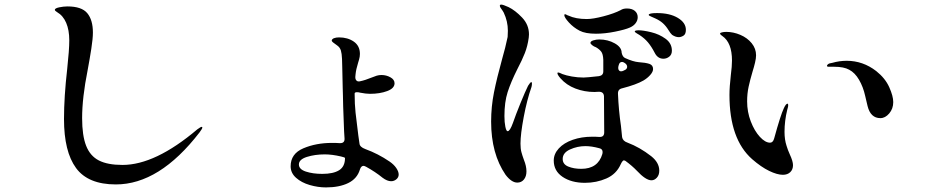

<svg xmlns="http://www.w3.org/2000/svg" viewBox="-20 -782 4040 837"><path d="M259 -263Q259 -360 273 -482Q282 -565 282 -606Q282 -651 268.5 -682.5Q255 -714 229 -729Q228 -730 223.5 -733Q219 -736 219 -739Q219 -746 238 -750Q257 -754 274 -754Q336 -754 360.5 -724.5Q385 -695 385 -640Q385 -614 378 -569Q371 -524 362 -476Q338 -356 338 -267Q338 -191 355.5 -146.5Q373 -102 411 -82.5Q449 -63 514 -63Q657 -63 840 -218Q855 -229 859 -229Q862 -229 862 -226Q862 -221 850 -205Q675 22 485 22Q364 22 311.5 -49.5Q259 -121 259 -263Z M1718 -21Q1718 -9 1708 -0.5Q1698 8 1685 8Q1668 8 1648 -7Q1616 -33 1576 -55Q1568 -59 1565 -59Q1554 -59 1549 -43Q1537 -3 1498 16Q1459 35 1401 35Q1366 35 1330 24.5Q1294 14 1270.5 -7Q1247 -28 1247 -57Q1247 -112 1302.5 -135.5Q1358 -159 1427 -159Q1449 -159 1460 -158H1463Q1483 -158 1482 -178Q1482 -188 1480 -210L1476 -318L1475 -365Q1474 -378 1474 -399Q1474 -427 1472 -489L1471 -525Q1470 -549 1466 -562Q1462 -575 1451 -583Q1448 -586 1432 -597Q1426 -602 1426 -605Q1427 -612 1436 -615.5Q1445 -619 1458 -619Q1496 -619 1522.5 -600.5Q1549 -582 1549 -547Q1549 -535 1545.5 -523Q1542 -511 1541 -508Q1532 -479 1530 -458L1529 -447V-445Q1529 -435 1535 -430Q1541 -425 1551 -428Q1571 -432 1603 -445L1622 -452Q1632 -455 1643 -455Q1664 -455 1682 -445Q1700 -435 1700 -419Q1700 -397 1668 -385Q1636 -373 1593 -373Q1575 -373 1550 -378Q1544 -380 1536 -380Q1526 -380 1526 -374Q1526 -328 1530 -291Q1534 -254 1542 -192Q1546 -168 1547 -157Q1548 -141 1573 -132Q1628 -112 1678 -78Q1697 -65 1707.5 -49.5Q1718 -34 1718 -21ZM1466 -100Q1427 -109 1396 -109Q1353 -109 1318 -98Q1283 -87 1283 -65Q1283 -44 1313.5 -34Q1344 -24 1385 -24Q1433 -24 1458.5 -40Q1484 -56 1484 -93Q1484 -96 1466 -100Z M2299 -418Q2299 -411 2297 -403Q2277 -346 2263 -271.5Q2249 -197 2249 -156Q2249 -134 2253 -119Q2257 -104 2264 -85Q2275 -58 2275 -35Q2275 -13 2264 0.5Q2253 14 2235 14Q2210 14 2184 -20Q2121 -112 2121 -252Q2121 -317 2133.5 -379.5Q2146 -442 2169 -525Q2183 -573 2193 -621Q2194 -631 2194 -648Q2194 -689 2176 -727Q2173 -733 2163 -747Q2159 -752 2159 -757Q2159 -762 2165 -762Q2173 -762 2197 -751Q2226 -737 2256 -705.5Q2286 -674 2286 -632Q2286 -623 2285 -618Q2280 -581 2268 -550.5Q2256 -520 2235 -480Q2207 -424 2193 -380.5Q2179 -337 2179 -276Q2179 -249 2183 -229.5Q2187 -210 2193 -210Q2203 -210 2216 -246Q2228 -281 2249 -332.5Q2270 -384 2282 -408Q2292 -424 2296 -424Q2299 -424 2299 -418ZM2440 -716Q2440 -720 2443 -720Q2446 -720 2450 -717.5Q2454 -715 2458 -714Q2490 -699 2538 -699Q2565 -699 2611 -711Q2657 -723 2686 -738Q2696 -745 2713 -745Q2735 -745 2747.5 -734.5Q2760 -724 2760 -707Q2760 -693 2751 -681Q2742 -669 2726 -662Q2706 -653 2661.5 -644Q2617 -635 2578 -635Q2532 -635 2507 -648Q2480 -662 2460 -684Q2440 -706 2440 -716ZM2970 -652Q2970 -633 2959.5 -626.5Q2949 -620 2939 -620Q2925 -620 2910 -630Q2903 -636 2894 -651Q2883 -669 2869.5 -681Q2856 -693 2836 -702Q2828 -706 2818 -710Q2808 -714 2808 -717Q2808 -725 2844 -725Q2900 -725 2935 -704Q2970 -683 2970 -652ZM2909 -561Q2909 -544 2897.5 -535Q2886 -526 2872 -526Q2847 -526 2834 -552Q2820 -579 2805 -597Q2790 -615 2767 -630Q2765 -631 2756 -636.5Q2747 -642 2747 -645Q2748 -648 2752.5 -649Q2757 -650 2763 -650Q2784 -650 2819 -641.5Q2854 -633 2881.5 -613Q2909 -593 2909 -561ZM2854 -38Q2854 -19 2843.5 -7.5Q2833 4 2820 4Q2795 4 2756 -38Q2736 -59 2706 -81Q2702 -83 2700 -83Q2694 -83 2686 -66Q2667 -23 2623.5 -4Q2580 15 2530 15Q2471 15 2432.5 -11Q2394 -37 2394 -82Q2394 -111 2416 -135Q2438 -159 2476.5 -172.5Q2515 -186 2561 -186Q2582 -186 2592 -185H2595Q2614 -185 2614 -205Q2614 -300 2613 -356V-362Q2612 -382 2591 -382Q2584 -381 2571 -381Q2528 -381 2488.5 -396Q2449 -411 2423 -441Q2410 -456 2410 -463Q2410 -466 2413 -466Q2416 -466 2422 -463.5Q2428 -461 2432 -459Q2448 -453 2473 -448.5Q2498 -444 2524 -444Q2537 -444 2591 -450Q2610 -453 2610 -471V-521Q2609 -547 2600.5 -557.5Q2592 -568 2578 -576Q2569 -579 2561.5 -585Q2554 -591 2554 -595Q2554 -602 2566.5 -606Q2579 -610 2592 -610Q2630 -610 2660 -593Q2690 -576 2690 -552Q2694 -534 2705 -529Q2740 -513 2764 -511Q2795 -509 2811 -503.5Q2827 -498 2827 -481Q2827 -469 2814.5 -455Q2802 -441 2785 -431Q2754 -413 2692 -397Q2673 -393 2674 -373Q2677 -300 2687 -233Q2691 -198 2692 -184Q2695 -167 2716 -160Q2769 -140 2819 -101Q2854 -73 2854 -38ZM2692 -512Q2680 -512 2677 -497L2676 -494Q2675 -491 2675 -486Q2675 -479 2678.5 -475Q2682 -471 2687 -471Q2693 -471 2699.5 -474.5Q2706 -478 2708 -479Q2714 -484 2714 -491Q2714 -500 2704 -507Q2697 -512 2692 -512ZM2606 -111Q2607 -114 2607 -119Q2607 -133 2592 -136Q2559 -145 2532 -145Q2497 -145 2465 -130.5Q2433 -116 2433 -89Q2433 -66 2457 -56Q2481 -46 2514 -46Q2587 -46 2606 -111Z M3259 -88Q3160 -175 3160 -368Q3160 -403 3166 -455Q3171 -493 3171 -518Q3171 -596 3129 -625Q3127 -626 3123 -629.5Q3119 -633 3119 -636Q3119 -639 3127.5 -641Q3136 -643 3146 -643Q3177 -643 3207.5 -630Q3238 -617 3257 -593.5Q3276 -570 3276 -541Q3276 -528 3271.5 -509Q3267 -490 3261 -471Q3250 -434 3243.5 -404Q3237 -374 3237 -340Q3237 -294 3253 -252.5Q3269 -211 3292.5 -185.5Q3316 -160 3337 -160Q3350 -160 3355 -179Q3383 -281 3397 -310Q3406 -330 3413 -330Q3416 -330 3416 -324Q3416 -318 3414.5 -313Q3413 -308 3412 -304Q3400 -255 3400 -207Q3400 -173 3409 -146Q3414 -129 3423 -109Q3437 -79 3437 -62Q3437 -43 3425 -31.5Q3413 -20 3393 -20Q3368 -20 3333 -37Q3298 -54 3259 -88ZM3762 -320Q3760 -326 3751.5 -364.5Q3743 -403 3725 -434Q3707 -465 3682 -478Q3659 -491 3616 -491H3593Q3585 -491 3585 -495Q3585 -497 3586 -498Q3590 -504 3598 -506Q3606 -508 3608 -508Q3639 -517 3671 -517Q3742 -517 3800 -472Q3839 -441 3856.5 -402Q3874 -363 3874 -337Q3874 -308 3856.5 -287.5Q3839 -267 3818 -267Q3775 -267 3762 -320Z"/></svg>

Font: Shippori Mincho B1 SemiBold
Style: Regular
Weight: 600
Designer: FONTDASU
Foundry: FONTDASU / Google Inc. / but / Adobe
Version: Version 3.110; ttfautohint (v1.8.3)